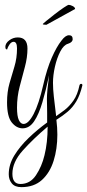

<svg xmlns="http://www.w3.org/2000/svg" viewBox="-20 -523 359 790"><path d="M68 247Q41 247 28.5 231.5Q16 216 16 194Q16 154 39 116.5Q62 79 98 44.5Q134 10 174 -19V-58Q174 -77 173.5 -91Q173 -105 173 -115Q173 -146 182 -213Q169 -152 154.5 -102.5Q140 -53 120.5 -24Q101 5 73 5Q48 5 28.5 -19Q9 -43 9 -102Q9 -145 19 -180Q29 -215 39.5 -249.5Q50 -284 50 -324Q50 -351 36 -351Q27 -351 19.5 -340.5Q12 -330 9 -319Q8 -319 5 -321Q2 -323 2 -330Q2 -345 18 -357Q34 -369 53 -369Q93 -369 93 -323Q93 -287 82.5 -248Q72 -209 61 -167Q50 -125 50 -80Q50 -45 57.5 -29Q65 -13 77 -13Q97 -13 118.5 -54Q140 -95 158 -174Q173 -240 193 -285.5Q213 -331 233 -356Q249 -378 264 -378Q279 -378 279 -362Q279 -349 260 -343Q242 -338 228 -311Q214 -284 206 -248.5Q198 -213 198 -182Q198 -157 201.5 -125.5Q205 -94 208 -70.5Q211 -47 211 -45Q227 -56 246 -70.5Q265 -85 282 -109Q299 -133 307 -172Q309 -178 314 -178Q319 -178 319 -172Q309 -131 294 -106Q279 -81 259 -64Q239 -47 212 -30Q214 -14 215 1Q216 16 216 31Q216 90 200.5 139Q185 188 152.5 217.5Q120 247 68 247ZM64 234Q104 234 128 198Q152 162 163 116Q176 64 176 -2Q116 49 73.5 96.5Q31 144 31 192Q31 234 64 234ZM171 -421Q156 -421 156 -424Q156 -425 170.5 -437Q185 -449 205 -464.5Q225 -480 242 -491.5Q259 -503 263 -503Q269 -503 279 -498Q289 -493 289 -486Z"/></svg>

Font: Updock
Style: Regular
Weight: 400
Designer: Robert E. Leuschke
Foundry: Robert E. Leuschke
Version: Version 1.010; ttfautohint (v1.8.4.7-5d5b)